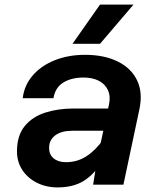

<svg xmlns="http://www.w3.org/2000/svg" viewBox="-20 -805 690 837"><path d="M386 0 403 -108 455 -349Q463 -385 450.5 -412Q438 -439 410.5 -453Q383 -467 344 -467Q292 -467 256.5 -445.5Q221 -424 213 -377H79Q86 -434 123 -476.5Q160 -519 219 -542.5Q278 -566 351 -566Q434 -566 493 -537Q552 -508 577.5 -455Q603 -402 588 -330L518 0ZM231 12Q181 12 140.5 -8.5Q100 -29 77 -64.5Q54 -100 54 -145Q54 -214 87.5 -255Q121 -296 177 -314Q233 -332 301 -332H466L445 -235H295Q248 -235 221 -215Q194 -195 194 -160Q194 -131 214 -114.5Q234 -98 268 -98Q317 -98 357 -124Q397 -150 431 -198L427 -102Q389 -43 343.5 -15.5Q298 12 231 12ZM296 -614 416 -785H562L416 -614Z"/></svg>

Font: Azeret Mono Thin SemiBold
Style: Italic
Weight: 600
Italic angle: -12°
Version: Version 1.002